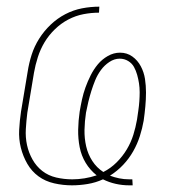

<svg xmlns="http://www.w3.org/2000/svg" viewBox="-20 -548 540 576"><path d="M368 8Q347 8 327 3.5Q307 -1 289 -10Q267 0 243 4Q219 8 196 8Q169 8 142.5 2Q116 -4 95.5 -19Q75 -34 62 -56.5Q49 -79 42.5 -105Q36 -131 37.5 -158.5Q39 -186 43 -213L63 -333Q67 -359 75 -384Q83 -409 97.5 -432Q112 -455 132 -474Q152 -493 176 -505.5Q200 -518 226 -523Q252 -528 278 -528L277 -510Q254 -510 230.5 -505.5Q207 -501 185 -489.5Q163 -478 144.5 -460Q126 -442 113.5 -421Q101 -400 93.5 -376.5Q86 -353 82 -330L62 -210Q59 -186 57.5 -161Q56 -136 61 -113Q66 -90 77.5 -69.5Q89 -49 107 -35Q125 -21 148.5 -15.5Q172 -10 197 -10Q215 -10 233.5 -13Q252 -16 270 -22Q250 -38 237 -59.5Q224 -81 219 -106.5Q214 -132 214.5 -159Q215 -186 219 -213Q222 -231 226 -249.5Q230 -268 236.5 -286Q243 -304 252 -322Q261 -340 273.5 -355Q286 -370 303.5 -380Q321 -390 340 -390Q361 -390 377 -378.5Q393 -367 402.5 -349Q412 -331 415 -311Q418 -291 418 -270.5Q418 -250 416 -228.5Q414 -207 411 -186Q407 -163 399.5 -139.5Q392 -116 379.5 -94Q367 -72 349.5 -53.5Q332 -35 310 -21Q323 -16 337.5 -13Q352 -10 368 -10H377L378 8ZM290 -32Q312 -43 330 -61Q348 -79 360.5 -100Q373 -121 380 -143.5Q387 -166 391 -189Q393 -203 395 -216.5Q397 -230 398 -244Q399 -258 399 -271.5Q399 -285 397 -298Q395 -311 391.5 -323.5Q388 -336 382 -347Q376 -358 364.5 -365Q353 -372 339 -372Q323 -372 308 -362Q293 -352 282.5 -337.5Q272 -323 265.5 -307Q259 -291 254 -275Q249 -259 245 -242.5Q241 -226 238 -210Q234 -184 233.5 -158.5Q233 -133 238.5 -109Q244 -85 257 -65Q270 -45 290 -32Z"/></svg>

Font: Iosevka Curly Thin
Style: Italic
Weight: 100
Italic angle: -9°
Monospace: yes
Designer: Belleve Invis
Foundry: Belleve Invis
Version: Version 22.1.2; ttfautohint (v1.8.4)